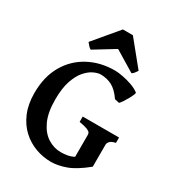

<svg xmlns="http://www.w3.org/2000/svg" viewBox="-205 -978 1013 1113"><g transform="rotate(30 301.0 -422.0)"><path d="M581.1 -269.5Q553.2 -263.2 543.5 -252Q533.7 -240.7 533.7 -229.5V-82.5Q533.7 -82.5 515.9 -76.2Q498 -69.8 474.9 -62Q451.7 -54.2 434.1 -49.3Q416.5 -44.4 416.5 -47.9V-229.5Q416.5 -236.8 412.1 -243.4Q407.7 -250 391.1 -256.6Q374.5 -263.2 337.9 -269.5V-305.2H581.1ZM534.7 -580.1Q538.1 -577.6 532.5 -564Q526.9 -550.3 517.1 -532.7Q507.3 -515.1 497.1 -500Q486.8 -484.9 480.5 -479L449.7 -485.8Q417.5 -532.7 383.3 -550.8Q349.1 -568.8 306.6 -568.8Q288.6 -568.8 262.2 -556.9Q235.8 -544.9 210.2 -516.1Q184.6 -487.3 167.5 -437.3Q150.4 -387.2 150.4 -311Q150.4 -224.1 176 -169.2Q201.7 -114.3 242.9 -88.4Q284.2 -62.5 330.1 -62.5Q379.4 -62.5 410.4 -77.9Q441.4 -93.3 466.8 -117.2Q471.2 -115.2 486.6 -107.7Q502 -100.1 516.8 -92.5Q531.7 -85 533.7 -82.5Q460.9 -23.4 407.2 -4.4Q353.5 14.6 309.1 14.6Q255.9 14.6 205.6 -3.7Q155.3 -22 115 -59.1Q74.7 -96.2 50.8 -152.6Q26.9 -209 26.9 -284.2Q26.9 -392.6 71.5 -470Q116.2 -547.4 193.4 -588.6Q270.5 -629.9 367.2 -629.9Q388.7 -629.9 419.9 -624Q451.2 -618.2 482.4 -607.2Q513.7 -596.2 534.7 -580.1ZM485.8 -696.8Q480 -687.5 472.4 -677.5Q464.8 -667.5 456.5 -664.1L319.8 -747.1L184.1 -664.1Q175.8 -667.5 167 -677.5Q158.2 -687.5 150.9 -696.8L287.1 -858.9H354Z"/></g></svg>

Font: Gentium Plus
Style: Bold
Weight: 700
Designer: Victor Gaultney, Annie Olsen, Iska Routamaa, Becca Hirsbrunner
Foundry: SIL International
Version: Version 6.101